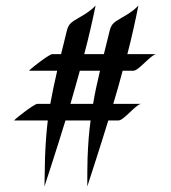

<svg xmlns="http://www.w3.org/2000/svg" viewBox="-20 -699 618 695"><path d="M481 -679C461 -656 419 -634 419 -634C397 -620 384 -616 377 -588C369 -557 363 -529 356 -503H285C301 -564 315 -624 326 -679C306 -656 264 -634 264 -634C242 -620 229 -616 222 -588C214 -557 208 -529 201 -503H169C159 -503 97 -456 85 -443H187C177 -400 169 -361 162 -323H115C105 -323 43 -276 31 -263H153C148 -222 145 -179 143 -130L141 -24C154 -65 184 -155 217 -263H308C302 -221 299 -178 297 -128C296 -96 296 -62 296 -24C309 -65 339 -155 372 -263H409C428 -263 471 -320 490 -323H390C402 -362 413 -402 424 -443H463C482 -443 525 -500 545 -503H441C457 -564 470 -624 481 -679ZM235 -323C246 -362 258 -402 269 -443H342C332 -400 323 -361 317 -323Z"/></svg>

Font: Quintessential
Style: Regular
Weight: 400
Designer: Astigmatic (AOETI)
Foundry: Astigmatic (AOETI)
Version: Version 1.000